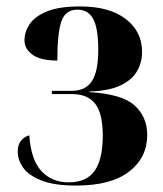

<svg xmlns="http://www.w3.org/2000/svg" viewBox="-20 -567 507 596"><path d="M216 9Q148 9 108 -7Q68 -23 51.5 -47Q35 -71 35 -96Q35 -118 45.5 -130.5Q56 -143 71 -147Q76 -71 108.5 -36Q141 -1 193 -1Q249 -1 274 -37Q299 -73 299 -146Q299 -215 275.5 -245Q252 -275 203 -275H141V-285H203Q246 -285 265.5 -315.5Q285 -346 285 -412Q285 -479 269.5 -508Q254 -537 220 -537Q183 -537 170.5 -500.5Q158 -464 158 -379Q106 -379 81 -397Q56 -415 56 -442Q56 -468 72 -492Q88 -516 125.5 -531.5Q163 -547 229 -547Q320 -547 370.5 -508Q421 -469 421 -406Q421 -374 406 -347Q391 -320 355.5 -302.5Q320 -285 258 -283V-281Q359 -275 398 -239.5Q437 -204 437 -148Q437 -78 381 -34.5Q325 9 216 9Z"/></svg>

Font: Noto Serif Display Condensed
Style: Bold
Weight: 700
Width: 3
Designer: Monotype Design Team
Foundry: Monotype Imaging Inc.
Version: Version 2.009